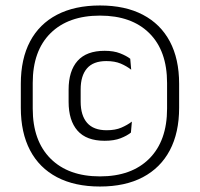

<svg xmlns="http://www.w3.org/2000/svg" viewBox="-20 -670 730 701"><path d="M345 11Q253 11 188.2 -23Q123.5 -57 89.8 -121.2Q56 -185.5 56 -276.5V-364Q56 -455 89.8 -518.8Q123.5 -582.5 188.2 -616.2Q253 -650 345 -650Q437 -650 501.5 -616.2Q566 -582.5 600 -518.8Q634 -455 634 -364V-276.5Q634 -185.5 600 -121.2Q566 -57 501.5 -23Q437 11 345 11ZM362 -156Q295.5 -156 263 -193Q230.5 -230 230.5 -298.5V-342.5Q230.5 -411 263.2 -447.8Q296 -484.5 362 -484.5Q395.5 -484.5 418.8 -475.2Q442 -466 455.5 -455.5L459 -415.5Q442.5 -428.5 420.8 -437.8Q399 -447 368 -447Q320.5 -447 297.5 -420.2Q274.5 -393.5 274.5 -343.5V-299Q274.5 -248.5 298 -221.5Q321.5 -194.5 369.5 -194.5Q401 -194.5 423 -204Q445 -213.5 461.5 -226L458 -186Q444 -174.5 420.2 -165.2Q396.5 -156 362 -156ZM345 -26Q460.5 -26 525.2 -91Q590 -156 590 -273.5V-367Q590 -484.5 525.2 -548.8Q460.5 -613 345 -613Q229.5 -613 164.5 -548.8Q99.5 -484.5 99.5 -367V-273.5Q99.5 -156 164.5 -91Q229.5 -26 345 -26Z"/></svg>

Font: Anek Telugu Medium Light
Style: Regular
Weight: 300
Version: Version 1.003